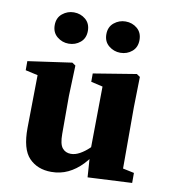

<svg xmlns="http://www.w3.org/2000/svg" viewBox="-82 -791 772 877"><g transform="rotate(10 303.5 -353.0)"><path d="M430.4 -575.4Q400.6 -575.4 376.9 -594.6Q353.3 -613.8 353.3 -647.9Q353.3 -682.1 376.9 -701.3Q400.6 -720.5 430.4 -720.5Q461.6 -720.5 484.3 -701.3Q507.1 -682.1 507.1 -647.9Q507.1 -613.8 484.3 -594.6Q461.6 -575.4 430.4 -575.4ZM190.6 -575.4Q160.8 -575.4 137.3 -594.6Q113.8 -613.8 113.8 -647.9Q113.8 -682.1 137.3 -701.3Q160.8 -720.5 190.6 -720.5Q221.8 -720.5 244.7 -701.3Q267.6 -682.1 267.6 -647.9Q267.6 -613.8 244.7 -594.6Q221.8 -575.4 190.6 -575.4ZM587.4 0.7 382.4 10.9 374.2 -106.8 377.9 -434.6 409.7 -401.9 323.2 -421.9V-460.5L522.2 -493L538 -482.3L535 -340.8V-8.6L468.4 -70.9L587.4 -45.8ZM233.9 -340.8V-164Q233.9 -117.2 248.5 -99.4Q263.1 -81.5 288.2 -81.5Q308.4 -81.5 329.6 -93.3Q350.8 -105 370.8 -124Q390.9 -143.1 405.8 -163.7H444.2V-97.6H378.7L410.8 -126.3Q387.2 -81.5 357 -50Q326.8 -18.4 291.4 -1.6Q256 15.2 214.3 15.2Q150 15.2 111 -25.3Q72.1 -65.8 73.1 -164.8L76.8 -433.9L108.6 -401.9L19.2 -421.9V-464.1L223.1 -493L238.9 -482.3Z"/></g></svg>

Font: Adobe Variable Font Prototype
Style: Regular
Weight: 389
Designer: Frank Grießhammer
Foundry: Adobe
Version: Version 1.004;hotconv 1.0.113;makeotfexe 2.5.65598